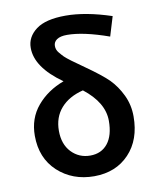

<svg xmlns="http://www.w3.org/2000/svg" viewBox="-82 -783 705 859"><g transform="rotate(-10 270.0 -353.0)"><path d="M155.8 -215.3Q155.8 -154.3 189.9 -118.2Q224.6 -82 275.4 -82Q326.2 -82 355 -118.2Q383.8 -154.3 383.8 -221.2Q383.8 -304.2 293 -375Q228 -358.9 191.9 -317.9Q155.8 -276.9 155.8 -215.3ZM496.1 -221.2Q496.1 -115.2 436 -51.8Q376 11.7 277.3 12.2Q178.7 12.2 111.8 -49.3Q45.9 -110.8 45.9 -211.9Q45.9 -291 92.8 -346.7Q139.6 -402.3 214.8 -430.2Q95.7 -514.2 96.2 -603Q96.2 -651.9 140.1 -685.1Q183.6 -717.8 274.4 -717.8Q365.2 -717.8 481.9 -679.2L455.1 -590.8Q339.8 -631.8 266.1 -631.8Q235.4 -631.8 219.7 -621.1Q204.1 -610.4 204.1 -592.3Q204.1 -574.7 215.8 -561Q227.5 -546.9 235.4 -539.1Q252.4 -522.5 320.8 -475.1Q389.2 -427.2 421.4 -395.5Q453.1 -363.3 474.6 -318.4Q496.1 -273.4 496.1 -221.2Z"/></g></svg>

Font: SourceSansPro-Semibold
Style: Regular
Weight: 600
Designer: Paul D. Hunt
Foundry: Adobe Systems Incorporated
Version: Version 2.020;PS 2.0;hotconv 1.0.86;makeotf.lib2.5.63406